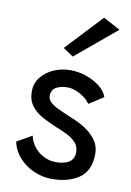

<svg xmlns="http://www.w3.org/2000/svg" viewBox="-83 -773 570 835"><g transform="rotate(10 201.5 -355.0)"><path d="M91 -161 25 -123Q32 -86 58.5 -55.5Q85 -25 124 -7.5Q163 10 205 10Q279 10 326 -23Q373 -56 373 -130Q373 -164 355 -189.5Q337 -215 308 -234Q279 -253 246 -266Q221 -277 195 -288Q169 -299 151.5 -312.5Q134 -326 134 -344Q134 -371 154 -382.5Q174 -394 204 -394Q223 -394 242 -386.5Q261 -379 277.5 -367Q294 -355 305 -339L369 -380Q360 -406 334.5 -426Q309 -446 274.5 -458Q240 -470 203 -470Q166 -470 132 -455.5Q98 -441 76 -414Q54 -387 54 -349Q54 -311 74 -285.5Q94 -260 124.5 -244Q155 -228 186 -215Q213 -205 236.5 -193Q260 -181 275 -164.5Q290 -148 290 -123Q290 -93 269 -79Q248 -65 210 -65Q182 -65 157 -77.5Q132 -90 114.5 -111.5Q97 -133 91 -161ZM383 -680 308 -720 158 -560 203 -530Z"/></g></svg>

Font: Glinicke Jost Regular
Style: Regular
Weight: 400
Version: Version 3.710